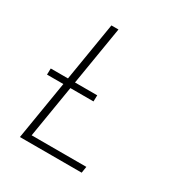

<svg xmlns="http://www.w3.org/2000/svg" viewBox="-171 -863 942 991"><g transform="rotate(30 300.0 -367.5)"><path d="M87 0 208 -735H250L135 -38H461L455 0ZM324 -349H47L48 -386H325Z"/></g></svg>

Font: Iosevka XLt Ex Obl
Style: Regular
Weight: 200
Width: 7
Italic angle: -9°
Monospace: yes
Designer: Belleve Invis
Foundry: Belleve Invis
Version: Version 32.5.0; ttfautohint (v1.8.4)